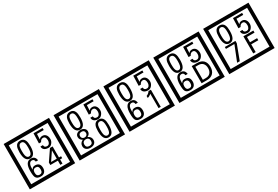

<svg xmlns="http://www.w3.org/2000/svg" viewBox="97 -2361 5581 3851"><g transform="rotate(-30 2887.5 -435.0)"><path d="M1103 90H53V-960H1103ZM1028 15V-885H128V15ZM497 -656Q497 -442 371 -442Q244 -442 244 -656Q244 -744 265 -789Q294 -855 371 -855Q448 -855 477 -789Q497 -745 497 -656ZM444 -656Q444 -723 435 -752Q420 -809 371 -809Q322 -809 306 -752Q298 -723 298 -656Q298 -587 306 -553Q322 -488 371 -488Q419 -488 435 -554Q444 -587 444 -656ZM915 -580Q916 -531 880.5 -487Q845 -443 796 -443Q741 -443 706 -466Q666 -494 666 -547H724Q724 -487 790 -487Q824 -487 843 -517Q860 -544 860 -579Q860 -673 795 -673Q748 -673 722 -616H672L679 -847H890V-801H733L727 -677Q740 -689 753 -701Q772 -714 807 -714Q859 -714 889 -672Q915 -635 915 -580ZM499 -149Q499 -91 466.5 -56.5Q434 -22 375 -22Q291 -22 264 -73Q243 -111 243 -219Q243 -435 377 -435Q475 -435 488 -332H435Q430 -392 376 -392Q293 -392 297 -225Q318 -253 328 -260Q348 -275 381 -275Q499 -275 499 -149ZM442 -149Q442 -233 373 -233Q303 -233 303 -149Q303 -65 373 -65Q442 -65 442 -149ZM928 -127H879V-30H828V-127H653V-185L818 -427H879V-172H928ZM828 -172V-367L697 -172Z M2258 90H1208V-960H2258ZM2183 15V-885H1283V15ZM1652 -656Q1652 -442 1526 -442Q1399 -442 1399 -656Q1399 -744 1420 -789Q1449 -855 1526 -855Q1603 -855 1632 -789Q1652 -745 1652 -656ZM1599 -656Q1599 -723 1590 -752Q1575 -809 1526 -809Q1477 -809 1461 -752Q1453 -723 1453 -656Q1453 -587 1461 -553Q1477 -488 1526 -488Q1574 -488 1590 -554Q1599 -587 1599 -656ZM2070 -580Q2071 -531 2035.5 -487Q2000 -443 1951 -443Q1896 -443 1861 -466Q1821 -494 1821 -547H1879Q1879 -487 1945 -487Q1979 -487 1998 -517Q2015 -544 2015 -579Q2015 -673 1950 -673Q1903 -673 1877 -616H1827L1834 -847H2045V-801H1888L1882 -677Q1895 -689 1908 -701Q1927 -714 1962 -714Q2014 -714 2044 -672Q2070 -635 2070 -580ZM1656 -132Q1656 -79 1617 -49Q1581 -23 1527 -23Q1472 -23 1436 -49Q1396 -79 1396 -132Q1396 -207 1471 -241Q1408 -271 1408 -337Q1408 -384 1445 -411Q1479 -435 1527 -435Q1574 -435 1607 -410Q1645 -383 1645 -337Q1645 -271 1580 -241Q1656 -207 1656 -132ZM1595 -326Q1595 -392 1527 -392Q1458 -392 1458 -326Q1458 -297 1477.5 -279Q1497 -261 1527 -261Q1556 -261 1575.5 -279Q1595 -297 1595 -326ZM1603 -143Q1603 -178 1582.5 -198.5Q1562 -219 1527 -219Q1491 -219 1469.5 -198.5Q1448 -178 1448 -143Q1448 -65 1527 -65Q1603 -65 1603 -143ZM2072 -236Q2072 -22 1946 -22Q1819 -22 1819 -236Q1819 -324 1840 -369Q1869 -435 1946 -435Q2023 -435 2052 -369Q2072 -325 2072 -236ZM2019 -236Q2019 -303 2010 -332Q1995 -389 1946 -389Q1897 -389 1881 -332Q1873 -303 1873 -236Q1873 -167 1881 -133Q1897 -68 1946 -68Q1994 -68 2010 -134Q2019 -167 2019 -236Z M3413 90H2363V-960H3413ZM3338 15V-885H2438V15ZM2807 -656Q2807 -442 2681 -442Q2554 -442 2554 -656Q2554 -744 2575 -789Q2604 -855 2681 -855Q2758 -855 2787 -789Q2807 -745 2807 -656ZM2754 -656Q2754 -723 2745 -752Q2730 -809 2681 -809Q2632 -809 2616 -752Q2608 -723 2608 -656Q2608 -587 2616 -553Q2632 -488 2681 -488Q2729 -488 2745 -554Q2754 -587 2754 -656ZM3225 -580Q3226 -531 3190.5 -487Q3155 -443 3106 -443Q3051 -443 3016 -466Q2976 -494 2976 -547H3034Q3034 -487 3100 -487Q3134 -487 3153 -517Q3170 -544 3170 -579Q3170 -673 3105 -673Q3058 -673 3032 -616H2982L2989 -847H3200V-801H3043L3037 -677Q3050 -689 3063 -701Q3082 -714 3117 -714Q3169 -714 3199 -672Q3225 -635 3225 -580ZM2809 -149Q2809 -91 2776.5 -56.5Q2744 -22 2685 -22Q2601 -22 2574 -73Q2553 -111 2553 -219Q2553 -435 2687 -435Q2785 -435 2798 -332H2745Q2740 -392 2686 -392Q2603 -392 2607 -225Q2628 -253 2638 -260Q2658 -275 2691 -275Q2809 -275 2809 -149ZM2752 -149Q2752 -233 2683 -233Q2613 -233 2613 -149Q2613 -65 2683 -65Q2752 -65 2752 -149ZM3155 -30H3104V-361Q3058 -323 3018 -315V-361Q3069 -378 3100 -427H3155Z M4568 90H3518V-960H4568ZM4493 15V-885H3593V15ZM3962 -656Q3962 -442 3836 -442Q3709 -442 3709 -656Q3709 -744 3730 -789Q3759 -855 3836 -855Q3913 -855 3942 -789Q3962 -745 3962 -656ZM3909 -656Q3909 -723 3900 -752Q3885 -809 3836 -809Q3787 -809 3771 -752Q3763 -723 3763 -656Q3763 -587 3771 -553Q3787 -488 3836 -488Q3884 -488 3900 -554Q3909 -587 3909 -656ZM4380 -580Q4381 -531 4345.5 -487Q4310 -443 4261 -443Q4206 -443 4171 -466Q4131 -494 4131 -547H4189Q4189 -487 4255 -487Q4289 -487 4308 -517Q4325 -544 4325 -579Q4325 -673 4260 -673Q4213 -673 4187 -616H4137L4144 -847H4355V-801H4198L4192 -677Q4205 -689 4218 -701Q4237 -714 4272 -714Q4324 -714 4354 -672Q4380 -635 4380 -580ZM3964 -149Q3964 -91 3931.5 -56.5Q3899 -22 3840 -22Q3756 -22 3729 -73Q3708 -111 3708 -219Q3708 -435 3842 -435Q3940 -435 3953 -332H3900Q3895 -392 3841 -392Q3758 -392 3762 -225Q3783 -253 3793 -260Q3813 -275 3846 -275Q3964 -275 3964 -149ZM3907 -149Q3907 -233 3838 -233Q3768 -233 3768 -149Q3768 -65 3838 -65Q3907 -65 3907 -149ZM4420 -229Q4420 -136 4369.5 -83Q4319 -30 4225 -30H4101V-427H4225Q4320 -427 4370 -375.5Q4420 -324 4420 -229ZM4366 -229Q4366 -298 4330 -338.5Q4294 -379 4226 -379H4157V-78H4226Q4294 -78 4330 -119Q4366 -160 4366 -229Z M5723 90H4673V-960H5723ZM5648 15V-885H4748V15ZM5117 -656Q5117 -442 4991 -442Q4864 -442 4864 -656Q4864 -744 4885 -789Q4914 -855 4991 -855Q5068 -855 5097 -789Q5117 -745 5117 -656ZM5064 -656Q5064 -723 5055 -752Q5040 -809 4991 -809Q4942 -809 4926 -752Q4918 -723 4918 -656Q4918 -587 4926 -553Q4942 -488 4991 -488Q5039 -488 5055 -554Q5064 -587 5064 -656ZM5535 -580Q5536 -531 5500.5 -487Q5465 -443 5416 -443Q5361 -443 5326 -466Q5286 -494 5286 -547H5344Q5344 -487 5410 -487Q5444 -487 5463 -517Q5480 -544 5480 -579Q5480 -673 5415 -673Q5368 -673 5342 -616H5292L5299 -847H5510V-801H5353L5347 -677Q5360 -689 5373 -701Q5392 -714 5427 -714Q5479 -714 5509 -672Q5535 -635 5535 -580ZM5113 -372 4984 -30H4923L5064 -383H4868V-427H5113ZM5528 -379H5353V-257H5517V-209H5353V-30H5297V-427H5528Z"/></g></svg>

Font: Unicode BMP Fallback SIL
Style: Regular
Weight: 400
Foundry: NRSI, SIL International
Version: Version 5.1 Based on Unicode 5.1